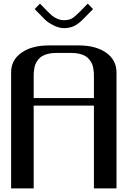

<svg xmlns="http://www.w3.org/2000/svg" viewBox="-20 -1043 748 1063"><path d="M495.1 -992.7 437.5 -934.1Q412.1 -908.7 387.9 -897.9Q363.8 -887.2 333.5 -887.2Q307.6 -887.2 276.9 -902.3Q246.1 -917.5 228.5 -935.1L171.9 -992.7L201.2 -1022.9L245.1 -978Q258.3 -964.8 268.8 -956.1Q279.3 -947.3 297.1 -939.2Q314.9 -931.2 333.5 -931.2Q360.8 -931.2 377.7 -940.7Q394.5 -950.2 421.9 -978L465.8 -1022.9ZM416.5 -791.5Q510.3 -791.5 567.6 -751.2Q625 -710.9 625 -641.6V0H500V-458.5H166.5V0Q166.5 0 41.5 0V-641.6Q41.5 -710.9 98.9 -751.2Q156.2 -791.5 250 -791.5ZM500 -500V-618.7Q500 -631.8 499.5 -641.6Q499 -651.4 496.3 -666Q493.7 -680.7 488.8 -691.2Q483.9 -701.7 474.6 -713.4Q465.3 -725.1 452.6 -732.7Q439.9 -740.2 419.9 -745.1Q399.9 -750 375 -750H291.5Q266.6 -750 246.6 -745.1Q226.6 -740.2 213.9 -732.7Q201.2 -725.1 191.9 -713.4Q182.6 -701.7 177.7 -691.2Q172.9 -680.7 170.2 -666Q167.5 -651.4 167 -641.6Q166.5 -631.8 166.5 -618.7V-500Z"/></svg>

Font: Gputeks
Style: Bold
Weight: 600
Width: 8
Version: Version 0.9